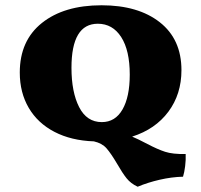

<svg xmlns="http://www.w3.org/2000/svg" viewBox="-20 -527 763 728"><path d="M674 143Q631 144 585.5 154.5Q540 165 502 181Q476 169 460 149Q444 129 424 94Q401 55 384 35.5Q367 16 336 9Q250 6 186.5 -27Q123 -60 89 -118Q55 -176 55 -252Q55 -373 139 -440Q223 -507 365 -507Q504 -507 586 -442.5Q668 -378 668 -261Q668 -170 618.5 -103.5Q569 -37 481 -9Q501 -1 539 19Q577 39 606 48.5Q635 58 684 57Q685 79 682 103Q679 127 674 143ZM366 -64Q417 -64 444.5 -112Q472 -160 472 -244Q472 -336 439.5 -386.5Q407 -437 351 -437Q251 -437 251 -270Q251 -178 280 -121Q309 -64 366 -64Z"/></svg>

Font: Vollkorn SC Black
Style: Regular
Weight: 900
Designer: Friedrich Althausen
Foundry: Friedrich Althausen
Version: Version 4.015